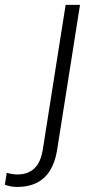

<svg xmlns="http://www.w3.org/2000/svg" viewBox="-112 -548 391 782"><path d="M155.3 -528.3H213.9L120.6 63Q96.2 213.4 -42 213.4Q-70.3 213.4 -92.3 204.1L-84.5 155.8Q-60.1 162.6 -41.5 162.6Q45.9 162.6 62 63Z"/></svg>

Font: Mardoto Light
Style: Italic
Weight: 300
Italic angle: -12°
Designer: Christian Robertson, Vahan Hovhannisyan
Foundry: Google
Version: Version 1.000